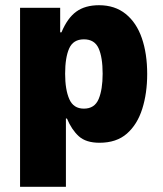

<svg xmlns="http://www.w3.org/2000/svg" viewBox="-20 -537 625 737"><path d="M57 180V-507H211V-413H216Q239 -468 273 -492.5Q307 -517 360 -517Q421 -517 462.5 -483.5Q504 -450 524.5 -390.5Q545 -331 545 -253Q545 -179 526 -119Q507 -59 467 -24Q427 11 362 11Q310 11 282.5 -14Q255 -39 237 -82H233V180ZM302 -120Q343 -120 358.5 -156.5Q374 -193 374 -254Q374 -317 358.5 -351.5Q343 -386 302 -386Q261 -386 245.5 -351Q230 -316 230 -254Q230 -193 246 -156.5Q262 -120 302 -120Z"/></svg>

Font: Nunito Sans 7pt Condensed Black
Style: Regular
Weight: 900
Width: 3
Designer: Vernon Adams
Foundry: Vernon Adams
Version: Version 3.101;gftools[0.9.27]